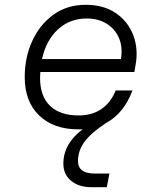

<svg xmlns="http://www.w3.org/2000/svg" viewBox="-20 -530 589 800"><path d="M83 -209Q83 -291 114.5 -359.5Q146 -428 203 -469Q260 -510 337 -510Q412 -510 462.5 -475.5Q513 -441 535 -384Q557 -327 545 -260L540 -230H148Q147 -218 147 -205Q147 -129 188.5 -89Q230 -49 308 -49Q364 -49 403 -76Q442 -103 462 -153H532Q496 -57 421 -17Q358 25 331.5 61.5Q305 98 305 141Q305 193 374 193H436L425 250H361Q309 250 276.5 223.5Q244 197 244 152Q244 69 324 9Q316 9 307 9Q203 9 143 -49Q83 -107 83 -209ZM341 -453Q271 -453 221.5 -407.5Q172 -362 155 -284H484Q492 -334 475.5 -372Q459 -410 424 -431.5Q389 -453 341 -453Z"/></svg>

Font: Overused Grotesk Book
Style: Italic
Weight: 350
Italic angle: -10°
Version: Version 0.003